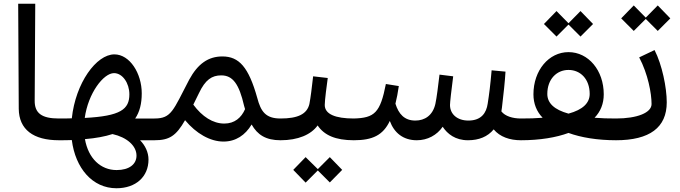

<svg xmlns="http://www.w3.org/2000/svg" viewBox="-20 -748 3627 1024"><path d="M294 0 313 -12V-104L294 -116C203 -116 164 -144 165 -212L168 -728H77L80 -168C81 -57 158 0 294 0Z M601 256C705 256 772 194 772 103C772 64 754 27 727 0H804L823 -12V-104L804 -116H701C725 -151 736 -196 736 -250C736 -357 672 -458 590 -458C494 -458 383 -306 363 -117C342 -116 319 -116 294 -116L275 -104V-12L294 0C318 0 341 0 363 -1C382 149 473 256 601 256ZM432 -119C450 -251 532 -358 588 -358C634 -358 670 -304 670 -245C670 -165 623 -129 432 -119ZM433 -6C492 -11 540 -20 580 -33C656 -16 708 29 708 82C708 128 669 159 602 159C517 159 451 97 433 -6Z M804 0C883 0 919 -23 967 -107C1026 -36 1101 7 1172 7C1237 7 1288 -27 1322 -84C1353 -29 1398 0 1476 0L1495 -12V-104L1476 -116C1396 -116 1371 -154 1352 -226C1306 -390 1255 -447 1166 -447C1091 -447 1035 -408 989 -323C903 -159 895 -116 804 -116L785 -104V-12ZM1011 -190 1041 -251C1075 -323 1110 -346 1160 -346C1221 -346 1255 -301 1282 -183L1287 -166C1267 -120 1231 -89 1176 -89C1116 -89 1058 -126 1011 -190Z M1476 0C1570 0 1639 -30 1674 -79C1709 -27 1769 0 1867 0L1886 -12V-104L1867 -116C1769 -116 1712 -139 1712 -188C1712 -214 1723 -296 1728 -332L1650 -341C1643 -280 1637 -229 1630 -193C1617 -139 1568 -116 1476 -116L1457 -104V-12ZM1544 158 1610 226 1675 161 1739 225 1805 158 1739 90 1675 154 1610 90Z M2203 0C2260 0 2310 -27 2341 -72C2366 -34 2408 0 2476 0C2534 0 2581 -19 2613 -58C2646 -18 2699 0 2758 0L2777 -12V-104L2758 -116C2715 -116 2674 -128 2654 -154L2657 -174C2666 -250 2673 -314 2676 -366L2602 -373C2595 -293 2589 -246 2581 -195C2574 -147 2548 -105 2478 -105C2419 -105 2380 -139 2380 -188C2380 -202 2387 -265 2397 -341L2324 -350C2317 -291 2309 -226 2302 -194C2288 -132 2245 -105 2195 -105C2137 -105 2106 -140 2089 -195C2096 -223 2102 -254 2107 -289L2038 -300C2008 -147 1978 -119 1867 -116L1848 -104V-12L1867 0C1967 0 2023 -27 2059 -103C2082 -40 2130 0 2203 0Z M2758 0C2860 0 2947 -15 3012 -39C3078 -15 3165 0 3267 0L3286 -12V-104L3267 -116C3224 -116 3186 -117 3151 -120C3183 -153 3200 -195 3200 -245C3200 -373 3118 -470 3012 -470C2907 -470 2825 -373 2825 -245C2825 -195 2842 -153 2874 -120C2839 -117 2801 -116 2758 -116L2739 -104V-12ZM2881 -620 2948 -553 3012 -617 3076 -553 3143 -620 3076 -689 3012 -624 2948 -689ZM2899 -247C2899 -326 2949 -375 3012 -375C3076 -375 3125 -326 3125 -247C3125 -199 3089 -163 3012 -142C2936 -163 2899 -198 2899 -247Z M3265 0C3445 0 3536 -68 3536 -202C3536 -281 3511 -403 3471 -481L3389 -442C3436 -353 3455 -250 3455 -193C3455 -147 3379 -116 3265 -116L3248 -104V-12ZM3293 -650 3360 -583 3424 -647 3488 -583 3555 -650 3488 -719 3424 -654 3360 -719Z"/></svg>

Font: Wafeq Medium
Style: Regular
Weight: 500
Designer: Rasmus Andersson & Azza Alameddine
Foundry: Google & TypeTogether
Version: Version 3.000;January 28, 2025;FontCreator 15.0.0.3014 64-bi